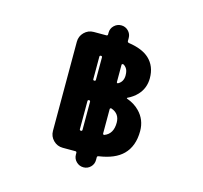

<svg xmlns="http://www.w3.org/2000/svg" viewBox="-124 -978 1248 1179"><g transform="rotate(15 500.0 -388.0)"><path d="M440.4 0V-10.7Q440.4 -19.5 431.6 -19.5H351.6Q316.4 -19.5 291.5 -44.4Q266.6 -69.3 266.6 -104.5V-670.9Q266.6 -706.1 291.5 -731Q316.4 -755.9 351.6 -755.9H431.6Q440.4 -755.9 440.4 -764.6V-775.4Q440.4 -801.8 459.5 -820.3Q478.5 -838.9 504.9 -838.9Q531.2 -838.9 549.8 -820.3Q568.4 -801.8 568.4 -775.4V-756.8Q568.4 -748 578.1 -746.1Q665 -733.4 709 -692.4Q757.8 -646.5 757.8 -570.3Q757.8 -506.8 715.8 -461.9Q689.5 -434.6 655.3 -418.9Q653.3 -418 653.3 -415.5Q653.3 -413.1 655.3 -413.1Q703.1 -396.5 735.4 -363.3Q784.2 -313.5 784.2 -241.2Q784.2 -145.5 729.5 -90.8Q679.7 -41 578.1 -26.4Q568.4 -25.4 568.4 -16.6V0Q568.4 26.4 549.8 44.9Q531.2 63.5 504.9 63.5Q478.5 63.5 459.5 44.9Q440.4 26.4 440.4 0ZM440.4 -157.2V-335Q440.4 -343.8 432.1 -343.8Q423.8 -343.8 423.8 -335V-157.2Q423.8 -149.4 432.1 -149.4Q440.4 -149.4 440.4 -157.2ZM568.4 -168.9Q568.4 -165 571.3 -163.1Q573.2 -161.1 575.2 -161.1Q577.1 -161.1 578.1 -162.1Q631.8 -182.6 631.8 -253.9Q631.8 -311.5 578.1 -330.1Q574.2 -331.1 571.3 -329.1Q568.4 -327.1 568.4 -323.2ZM440.4 -475.6V-618.2Q440.4 -626 432.1 -626Q423.8 -626 423.8 -618.2V-475.6Q423.8 -467.8 432.1 -467.8Q440.4 -467.8 440.4 -475.6ZM568.4 -495.1Q568.4 -492.2 571.3 -490.2Q573.2 -489.3 574.7 -489.3Q576.2 -489.3 577.1 -490.2Q609.4 -507.8 609.4 -548.8Q609.4 -580.1 596.7 -595.7Q589.8 -605.5 578.1 -611.3Q576.2 -611.3 575.2 -611.3Q573.2 -611.3 571.3 -610.4Q568.4 -608.4 568.4 -604.5Z"/></g></svg>

Font: Rounded-X Mgen+ 2m bold
Style: Bold
Weight: 700
Designer: [Source Han Sans]
Ryoko NISHIZUKA  (kana & ideographs); Paul D. Hunt (Latin, Greek & Cyrillic); Wenlong ZHANG  (bopomofo
Version: Version 1.059.20150602